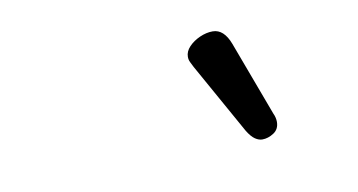

<svg xmlns="http://www.w3.org/2000/svg" viewBox="-38 -932 722 387"><g transform="rotate(-10 322.5 -739.0)"><path d="M473 -623Q466 -623 458.5 -628Q451 -633 443 -646L362 -791Q359 -797 356.5 -802Q354 -807 354 -813Q354 -824 363 -833.5Q372 -843 385.5 -849Q399 -855 412 -855Q435 -855 447 -823L504 -670Q506 -666 507 -661.5Q508 -657 508 -653Q508 -638 496.5 -630.5Q485 -623 473 -623Z"/></g></svg>

Font: Playwrite MX
Style: Regular
Weight: 400
Designer: Veronika Burian, José Scaglione
Foundry: TypeTogether
Version: Version 1.002